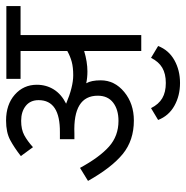

<svg xmlns="http://www.w3.org/2000/svg" viewBox="-10 -488 628 649"><g transform="rotate(-90 304.5 -163.0)"><path d="M511 -408V0H457V-193Q420 -182 388 -182Q367 -182 348 -186Q358 -169 358 -137Q358 -90 318.5 -57.5Q279 -25 222 -25Q155 -25 109 -62.5Q63 -100 18 -180L62 -207Q98 -141 134 -109Q170 -77 221 -77Q259 -77 282.5 -95Q306 -113 306 -147Q306 -231 178 -226H159V-275H182Q291 -274 291 -347Q291 -375 271.5 -390.5Q252 -406 221 -406Q192 -406 172.5 -395.5Q153 -385 132 -366L102 -407Q130 -429 156 -443Q182 -457 222 -457Q276 -457 309.5 -427.5Q343 -398 343 -353Q343 -321 327 -295.5Q311 -270 279 -254Q336 -230 375 -230Q402 -230 420.5 -235Q439 -240 457 -250V-408H363V-456H609V-408ZM434 33 474 57Q460 93 426 112Q392 131 349 131Q306 131 272 112Q238 93 224 57L264 33Q277 59 297.5 71Q318 83 349 83Q380 83 400.5 71Q421 59 434 33Z"/></g></svg>

Font: Cambay Devanagari
Style: Regular
Weight: 400
Designer: Pooja Saxena
Foundry: Pooja Saxena
Version: Version 1.180;PS 001.180;hotconv 1.0.70;makeotf.lib2.5.58329